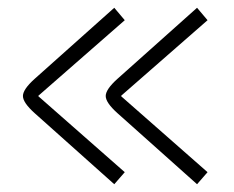

<svg xmlns="http://www.w3.org/2000/svg" viewBox="-20 -497 602 494"><path d="M252 -250Q252 -267 282 -294L487 -477L514 -445L291 -250L514 -54L487 -23L282 -206Q252 -233 252 -250ZM39 -250Q39 -267 69 -294L274 -477L301 -445L78 -250L301 -54L274 -23L69 -206Q39 -233 39 -250Z"/></svg>

Font: Bellota Light
Style: Regular
Weight: 300
Designer: Kemie Guaida
Foundry: Kemie Guaida
Version: Version 4.001